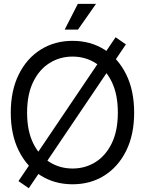

<svg xmlns="http://www.w3.org/2000/svg" viewBox="-20 -950 755 1000"><path d="M129.9 30.3 76.2 -6.8 582 -755.9 635.7 -718.8ZM357.9 9.8Q265.1 9.8 192.4 -35.6Q119.6 -81.1 77.9 -164.8Q36.1 -248.5 36.1 -363.3Q36.1 -478.5 77.9 -562.5Q119.6 -646.5 192.4 -691.9Q265.1 -737.3 357.9 -737.3Q451.2 -737.3 523.4 -691.9Q595.7 -646.5 637.2 -562.5Q678.7 -478.5 678.7 -363.3Q678.7 -248.5 637.2 -164.8Q595.7 -81.1 523.4 -35.6Q451.2 9.8 357.9 9.8ZM357.9 -72.3Q423.8 -72.3 477.3 -105.7Q530.8 -139.2 562.3 -204.1Q593.8 -269 593.8 -363.3Q593.8 -458 562.3 -523.2Q530.8 -588.4 477.3 -621.8Q423.8 -655.3 357.9 -655.3Q292 -655.3 238.3 -621.8Q184.6 -588.4 152.8 -523.2Q121.1 -458 121.1 -363.3Q121.1 -269 152.8 -204.1Q184.6 -139.2 238.3 -105.7Q292 -72.3 357.9 -72.3ZM316.9 -795.9 385.3 -929.7H480L386.2 -795.9Z"/></svg>

Font: Inter Tight
Style: Regular
Weight: 400
Designer: Rasmus Andersson
Foundry: rsms
Version: Version 3.002